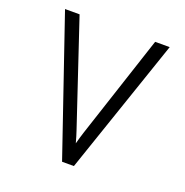

<svg xmlns="http://www.w3.org/2000/svg" viewBox="-126 -815 898 930"><g transform="rotate(20 323.0 -350.0)"><path d="M292.5 0 53 -700H128L306 -168Q310.5 -155 315.2 -139.2Q320 -123.5 324.5 -106.5Q329 -123.5 333.5 -138.8Q338 -154 342.5 -168L517.5 -700H592.5L353.5 0Z"/></g></svg>

Font: Overpass Light
Style: Regular
Weight: 300
Designer: Delve Withrington, Dave Bailey, Thomas Jockin
Foundry: Delve Fonts LLC
Version: Version 4.000; ttfautohint (v1.8.3)